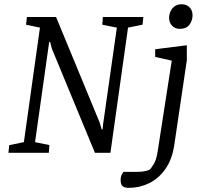

<svg xmlns="http://www.w3.org/2000/svg" viewBox="-20 -729 966 916"><path d="M20.2 0 24.2 -36.8 93.9 -50.8 170.6 -597.2 104.4 -611.2 108.3 -648H247.4L455.1 -145.3L465.4 -111.2H469.4L471.7 -135.1L537.5 -597.2L468 -611.2L470.9 -648H663.8L660.1 -611.2L590.8 -597.2L506.8 0H432.9L228 -495.4L218.9 -529.1H214.7L147.2 -50.8L215.8 -36.8L212.8 0ZM595 167.2Q574.9 167.2 565.3 159.5Q555.6 151.8 555.6 131.1Q555.6 113.3 561.1 103.6Q566.6 93.9 569 90.8H637.8Q658.8 90.8 675.1 86.8Q691.5 82.9 695.9 79.1Q699.5 75.5 712.5 55.2Q725.6 35 731.8 -4.2L799.4 -439.7L720.4 -457.4V-494.1L871.3 -513.1V-441.4L811.4 -36.9Q800.9 32.5 768.8 77.7Q736.7 123 691.1 145.1Q645.5 167.2 595 167.2ZM837.8 -591.3Q815 -591.3 800.8 -606.5Q786.7 -621.7 786.7 -643.4Q786.7 -658.7 793.2 -673.9Q799.7 -689.1 813.3 -698.9Q826.8 -708.7 847.4 -708.7Q869.1 -708.7 883.9 -694.5Q898.6 -680.3 898.6 -655.3Q898.6 -631.5 883.9 -611.4Q869.1 -591.3 837.8 -591.3Z"/></svg>

Font: Faustina Light
Style: Italic
Weight: 300
Italic angle: -8°
Designer: Alfonso Garcia
Foundry: http://www.omnibus-type.com
Version: Version 1.200